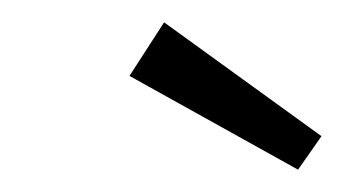

<svg xmlns="http://www.w3.org/2000/svg" viewBox="-20 -798 308 172"><path d="M127 -778 268 -676 247 -646 96 -730Z"/></svg>

Font: Fira Sans Extra Condensed Light
Style: Italic
Weight: 300
Width: 3
Italic angle: -8°
Designer: Carrois Corporate & Edenspiekermann AG
Foundry: Carrois Corporate GbR & Edenspiekermann AG
Version: Version 4.203